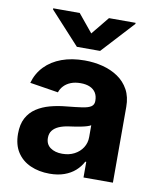

<svg xmlns="http://www.w3.org/2000/svg" viewBox="-87 -840 757 919"><g transform="rotate(10 292.0 -380.5)"><path d="M216.2 10.4Q164.2 10.4 123 -8Q81.8 -26.3 58.4 -62.4Q35 -98.5 35 -152.3Q35 -198 51.5 -228.7Q68 -259.4 96.8 -278.3Q125.6 -297.2 162.4 -307.1Q199.1 -317 239.8 -320.7Q287.3 -325.3 316.4 -329.6Q345.4 -333.9 358.7 -342.9Q372.1 -352 372.1 -369.3V-371.7Q372.1 -394.2 362.4 -410Q352.6 -425.7 334.1 -433.9Q315.5 -442.2 288.7 -442.2Q261.5 -442.2 241.2 -434.1Q220.9 -426 207.7 -412Q194.4 -398 188.7 -380.1L50.6 -402Q63.9 -449.4 96.4 -483.1Q128.9 -516.8 177.9 -534.8Q226.9 -552.7 289.3 -552.7Q334.7 -552.7 376.6 -542.1Q418.6 -531.4 451.6 -509.1Q484.7 -486.7 503.9 -451.7Q523 -416.7 523 -368.2V0H380.1V-76H375.4Q362.1 -50.5 340.2 -31.1Q318.3 -11.7 287.5 -0.7Q256.7 10.4 216.2 10.4ZM259.4 -94.1Q292.8 -94.1 318.4 -107.5Q344 -120.9 358.6 -143.7Q373.2 -166.5 373.2 -194.9V-252.7Q366.4 -248.4 353.9 -244.6Q341.4 -240.8 326 -237.8Q310.6 -234.8 295.6 -232.5Q280.5 -230.3 268.2 -228.5Q241.3 -224.7 221.3 -216.1Q201.4 -207.4 190.3 -193.1Q179.3 -178.8 179.3 -157.4Q179.3 -126.3 201.8 -110.2Q224.3 -94.1 259.4 -94.1ZM225.6 -772.3 296.9 -685.5 367.8 -772.3H497.1V-767L353.1 -610.4H240.2L96.7 -767V-772.3Z"/></g></svg>

Font: GitLab Sans
Style: Regular
Weight: 400
Designer: Rasmus Andersson
Foundry: Modifications by GitLab B.V., manufactured by rsms
Version: Version 4.000;git-c8fb6b7